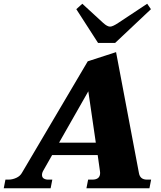

<svg xmlns="http://www.w3.org/2000/svg" viewBox="-55 -1004 859 1024"><path d="M468 -775 352 -955 384 -984 495 -882Q517 -862 532 -862Q546 -862 576 -882L730 -984L750 -955L559 -775ZM751 -46 742 0H406L415 -46H437Q479 -46 479 -82L478 -92L466 -177H223L177 -96Q169 -83 169 -71Q169 -58 178.5 -52Q188 -46 202 -46H224L215 0H-35L-26 -46H-10Q11 -46 32 -55.5Q53 -65 63 -84L413 -677L564 -726L686 -81Q692 -46 729 -46ZM456 -243 416 -517 260 -243Z"/></svg>

Font: Taviraj ExtraBold
Style: Italic
Weight: 800
Italic angle: -12°
Designer: Katatrad Team
Foundry: CadsonDemak
Version: Version 1.001